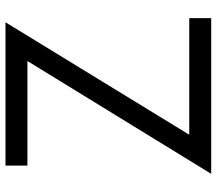

<svg xmlns="http://www.w3.org/2000/svg" viewBox="-65 -725 790 700"><g transform="rotate(-90 330.0 -375.0)"><path d="M188.8 -80H613.8V0H46.2L457.5 -670H76.2V-750H598.8Z"/></g></svg>

Font: Now Alt
Style: Regular
Weight: 400
Designer: Alfredo Marco Pradil
Foundry: Alfredo Marco Pradil
Version: Version 1.002;PS 001.002;hotconv 1.0.88;makeotf.lib2.5.64775